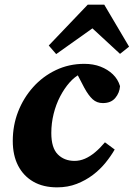

<svg xmlns="http://www.w3.org/2000/svg" viewBox="-20 -791 576 827"><path d="M226 16Q166 16 123.5 -8.5Q81 -33 58 -77.5Q35 -122 35 -184Q35 -251 58 -310Q81 -369 122.5 -415.5Q164 -462 220.5 -489Q277 -516 343 -516Q382 -516 413 -504Q444 -492 466 -471Q488 -450 497 -420Q495 -391 476.5 -369Q458 -347 423 -347Q397 -347 379 -363.5Q361 -380 343 -413L305 -486H359V-473H327Q302 -461 279.5 -435.5Q257 -410 239 -375.5Q221 -341 211 -300.5Q201 -260 201 -218Q201 -154 229 -126Q257 -98 301 -98Q324 -98 346 -107.5Q368 -117 389.5 -135Q411 -153 432 -178L474 -147Q458 -119 434.5 -90Q411 -61 380 -37.5Q349 -14 310.5 1Q272 16 226 16ZM497 -559 339 -705H429L222 -558L190 -595L358 -771H429L536 -590Z"/></svg>

Font: Source Serif 4 ExtraBold
Style: Italic
Weight: 800
Italic angle: -12°
Designer: Frank Grießhammer
Foundry: Adobe Systems Incorporated
Version: Version 4.004;hotconv 1.0.116;makeotfexe 2.5.65601